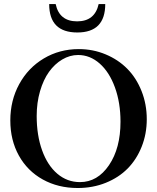

<svg xmlns="http://www.w3.org/2000/svg" viewBox="-20 -920 780 953"><path d="M363.8 -758.8Q224.1 -758.8 224.1 -899.9H256.3Q274.4 -814 362.8 -814Q450.7 -814 469.7 -899.9H502.4Q502.4 -758.8 363.8 -758.8ZM365.7 13.2Q268.6 13.2 192.4 -29.1Q116.2 -71.3 73.7 -147.7Q31.2 -224.1 31.2 -322.3Q31.2 -421.4 75.4 -502.4Q119.6 -583.5 197.5 -629.9Q275.4 -676.3 371.1 -676.3Q441.9 -676.3 504.4 -650.1Q566.9 -624 611.8 -578.6Q656.7 -533.2 682.6 -468Q708.5 -402.8 708.5 -328.1Q708.5 -255.4 683.3 -192.1Q658.2 -128.9 613.8 -83.7Q569.3 -38.6 505.1 -12.7Q440.9 13.2 365.7 13.2ZM377 -16.1Q463.9 -16.1 521 -100.1Q578.1 -184.1 578.1 -315.9Q578.1 -410.2 550.5 -486.1Q522.9 -562 474.9 -604.5Q426.8 -647 367.7 -647Q326.7 -647 289.1 -624.8Q251.5 -602.5 223.4 -563.5Q195.3 -524.4 178.7 -467.3Q162.1 -410.2 162.1 -344.2Q162.1 -248.5 189 -173.8Q215.8 -99.1 264.6 -57.6Q313.5 -16.1 377 -16.1Z"/></svg>

Font: Elstob 14pt Medium
Style: Regular
Weight: 500
Designer: Peter S. Baker
Version: Version 1.015